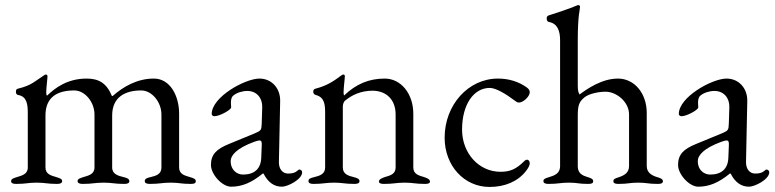

<svg xmlns="http://www.w3.org/2000/svg" viewBox="-20 -725 3066 760"><path d="M44 3C84 3 90 -2 125 -2C160 -2 166 3 206 3C218 3 226 0 226 -8C226 -18 214 -20 203 -24C183 -30 160 -35 160 -62V-268C160 -340 206 -367 274 -367C317 -367 354 -320 354 -272V-62C354 -35 330 -30 310 -24C299 -20 287 -18 287 -8C287 0 296 3 307 3C347 3 355 -2 390 -2C425 -2 432 3 472 3C485 3 492 0 492 -8C492 -17 482 -21 469 -24C449 -29 424 -35 424 -62V-268C424 -339 473 -367 539 -367C582 -367 619 -320 619 -272V-62C619 -35 597 -29 576 -24C563 -21 553 -18 553 -8C553 0 561 3 573 3C613 3 621 -2 656 -2C691 -2 695 3 735 3C750 3 755 0 755 -8C755 -17 745 -20 732 -24C712 -30 689 -35 689 -62V-275C689 -345 654 -414 589 -414C524 -414 469 -383 426 -345H423C402 -396 371 -414 323 -414C246 -414 197 -376 167 -347H165C164 -348 163 -353 163 -359C163 -378 168 -414 168 -423C168 -427 165 -430 162 -430C158 -430 155 -427 153 -426C117 -403 105 -387 51 -374C46 -373 43 -370 43 -362C43 -354 46 -350 52 -349C86 -343 90 -313 90 -277V-62C90 -35 66 -30 47 -24C34 -20 24 -17 24 -8C24 1 33 3 44 3Z M895 14C938 14 976 -2 1020 -38H1023C1041 -3 1065 14 1096 14C1119 14 1176 -15 1176 -43C1176 -49 1171 -54 1165 -54C1163 -54 1161 -53 1157 -49C1148 -41 1137 -38 1120 -38C1098 -38 1083 -57 1084 -85L1089 -325C1090 -376 1055 -414 1007 -414C950 -414 818 -341 818 -274C818 -269 822 -265 829 -265C849 -265 895 -290 895 -300L894 -318C894 -330 896 -341 904 -347C917 -358 939 -365 959 -365C997 -365 1019 -336 1018 -301L1016 -237C1015 -210 1014 -208 988 -197L886 -155C837 -135 815 -114 815 -72C815 -35 859 14 895 14ZM942 -34C918 -34 893 -52 893 -87C893 -110 916 -138 987 -164C998 -168 1004 -169 1007 -169C1015 -169 1017 -163 1016 -148L1014 -99C1012 -56 986 -34 942 -34Z M1221 3C1261 3 1267 -2 1302 -2C1337 -2 1343 3 1383 3C1396 3 1403 0 1403 -8C1403 -16 1396 -20 1380 -24C1360 -29 1337 -35 1337 -62V-303C1337 -311 1340 -321 1345 -326C1373 -349 1408 -366 1456 -366C1510 -365 1546 -330 1546 -272V-62C1546 -35 1523 -30 1503 -24C1492 -20 1480 -16 1480 -6C1480 2 1493 3 1500 3C1540 3 1547 -2 1582 -2C1617 -2 1622 3 1662 3C1670 3 1682 2 1682 -6C1682 -16 1670 -20 1659 -24C1639 -30 1616 -35 1616 -62V-275C1616 -353 1568 -414 1503 -414C1440 -414 1389 -392 1342 -347C1341 -348 1340 -353 1340 -359C1340 -378 1345 -414 1345 -423C1345 -427 1343 -430 1340 -430C1336 -430 1333 -428 1329 -425C1301 -404 1275 -386 1229 -374C1223 -373 1220 -369 1220 -362C1220 -354 1224 -351 1230 -349C1264 -340 1267 -313 1267 -277V-62C1267 -35 1244 -29 1224 -24C1209 -20 1201 -18 1201 -8C1201 0 1209 3 1221 3Z M1918 15C1979 15 2030 -7 2062 -48C2072 -61 2077 -71 2077 -79C2077 -87 2072 -93 2066 -93C2063 -93 2059 -91 2056 -88C2024 -56 2000 -45 1961 -45C1876 -45 1809 -118 1809 -212C1809 -310 1854 -377 1919 -377C1943 -377 1984 -352 2013 -330C2021 -324 2027 -319 2034 -319C2051 -319 2077 -343 2077 -360C2077 -367 2073 -373 2065 -379C2033 -402 1994 -414 1951 -414C1834 -414 1740 -310 1740 -180C1740 -69 1817 15 1918 15Z M2131 -8C2131 0 2139 3 2151 3C2191 3 2197 -2 2232 -2C2267 -2 2268 3 2308 3C2323 3 2328 0 2328 -8C2328 -16 2320 -20 2306 -24C2286 -30 2268 -38 2267 -65V-268C2267 -309 2273 -323 2294 -340C2313 -355 2352 -362 2377 -362C2420 -362 2470 -322 2470 -272V-68C2470 -41 2451 -31 2431 -24C2416 -19 2408 -17 2408 -8C2408 0 2414 3 2428 3C2468 3 2471 -2 2506 -2C2541 -2 2544 3 2584 3C2598 3 2604 0 2604 -8C2604 -16 2595 -20 2581 -24C2561 -30 2540 -41 2540 -68V-278C2540 -356 2491 -414 2426 -414C2363 -414 2305 -374 2274 -351C2269 -360 2267 -367 2267 -388V-562C2267 -669 2276 -686 2276 -698C2276 -702 2273 -705 2269 -705C2267 -705 2265 -704 2263 -703C2230 -689 2180 -673 2152 -664C2146 -662 2144 -658 2144 -652C2144 -644 2147 -639 2153 -638C2187 -632 2197 -602 2197 -566V-65C2196 -38 2174 -30 2154 -24C2137 -19 2131 -16 2131 -8Z M2744 14C2787 14 2825 -2 2869 -38H2872C2890 -3 2914 14 2945 14C2968 14 3025 -15 3025 -43C3025 -49 3020 -54 3014 -54C3012 -54 3010 -53 3006 -49C2997 -41 2986 -38 2969 -38C2947 -38 2932 -57 2933 -85L2938 -325C2939 -376 2904 -414 2856 -414C2799 -414 2667 -341 2667 -274C2667 -269 2671 -265 2678 -265C2698 -265 2744 -290 2744 -300L2743 -318C2743 -330 2745 -341 2753 -347C2766 -358 2788 -365 2808 -365C2846 -365 2868 -336 2867 -301L2865 -237C2864 -210 2863 -208 2837 -197L2735 -155C2686 -135 2664 -114 2664 -72C2664 -35 2708 14 2744 14ZM2791 -34C2767 -34 2742 -52 2742 -87C2742 -110 2765 -138 2836 -164C2847 -168 2853 -169 2856 -169C2864 -169 2866 -163 2865 -148L2863 -99C2861 -56 2835 -34 2791 -34Z"/></svg>

Font: EB Garamond
Style: Regular
Weight: 400
Designer: Georg Duffner and Octavio Pardo
Foundry: Georg Duffner
Version: Version 1.000;PS 001.000;hotconv 1.0.88;makeotf.lib2.5.64775